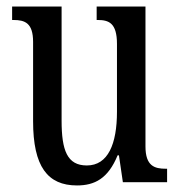

<svg xmlns="http://www.w3.org/2000/svg" viewBox="-20 -556 550 586"><path d="M215 10C269 10 310 -11 339 -82H343L355 0H490V-41H486C452 -41 424 -49 424 -109V-536H275V-495H278C312 -495 337 -486 337 -422V-215C337 -117 310 -51 245 -51C185 -51 168 -97 168 -188V-536H17V-495H21C56 -495 81 -486 81 -428V-186C81 -48 125 10 215 10Z"/></svg>

Font: Noto Serif Georgian ExtraCondensed
Style: Regular
Weight: 400
Width: 2
Designer: Monotype Design Team, Akaki Razmadze
Foundry: Google LLC
Version: Version 2.003